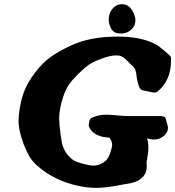

<svg xmlns="http://www.w3.org/2000/svg" viewBox="-20 -913 846 927"><path d="M633.8 -814.5Q633.8 -787.1 612.8 -769Q591.8 -751 566.4 -751Q562.5 -751 558.6 -751.5Q554.7 -752 550.3 -752.4Q545.9 -752.9 542 -753.9Q522.5 -758.8 513.7 -781.2Q504.9 -799.8 504.9 -819.3Q504.9 -848.6 522.9 -870.6Q541 -892.6 568.4 -892.6Q587.9 -892.6 601.1 -882.3Q614.3 -872.1 622.1 -855.5Q626 -849.6 628.4 -842.8Q630.9 -835.9 632.3 -828.6Q633.8 -821.3 633.8 -814.5ZM689.5 -246.1Q689.5 -245.1 691.4 -240.2Q693.4 -235.4 694.8 -225.1Q696.3 -214.8 696.3 -201.2Q696.3 -173.8 688.5 -134.8Q688.5 -133.8 688 -131.8Q687.5 -129.9 687.5 -127.9Q687.5 -126 688 -119.1Q688.5 -112.3 688.5 -108.4Q688.5 -80.1 671.9 -61.5Q663.1 -51.8 653.8 -45.4Q644.5 -39.1 633.3 -35.2Q622.1 -31.2 614.7 -29.3Q607.4 -27.3 593.8 -25.4Q580.1 -23.4 575.2 -22.5Q494.1 -5.9 446.3 -5.9Q400.4 -5.9 353.5 -16.6Q239.3 -42 158.2 -114.3Q133.8 -136.7 121.1 -159.2Q108.4 -181.6 93.8 -217.8Q69.3 -284.2 69.3 -329.1Q69.3 -337.9 71.3 -359.4Q78.1 -422.9 95.7 -469.2Q113.3 -515.6 151.4 -565.4Q186.5 -610.4 225.1 -638.2Q263.7 -666 323.2 -693.4Q414.1 -736.3 547.9 -736.3Q660.2 -736.3 729.5 -700.2Q749 -689.5 772.5 -668.9Q795.9 -648.4 796.9 -647.5Q805.7 -640.6 805.7 -631.8V-620.1Q805.7 -525.4 741.2 -471.7Q732.4 -463.9 718.8 -466.8L669.9 -476.6Q657.2 -480.5 653.3 -490.2Q642.6 -515.6 639.2 -547.4Q635.7 -579.1 625 -589.8Q615.2 -597.7 599.6 -614.3Q584 -630.9 571.8 -638.2Q559.6 -645.5 540 -645.5Q513.7 -645.5 473.6 -630.9Q434.6 -617.2 411.1 -601.6Q387.7 -585.9 354.5 -552.7Q325.2 -523.4 311 -502Q296.9 -480.5 285.2 -446.3Q265.6 -387.7 265.6 -339.8Q265.6 -314.5 272.5 -263.7Q277.3 -232.4 279.3 -221.7Q281.2 -210.9 288.6 -194.3Q295.9 -177.7 308.6 -163.1Q324.2 -145.5 337.9 -137.7Q351.6 -129.9 377.9 -123Q414.1 -113.3 430.7 -113.3Q449.2 -113.3 465.8 -121.1Q486.3 -130.9 496.1 -143.1Q505.9 -155.3 513.7 -178.7Q521.5 -202.1 521.5 -214.8Q521.5 -231.4 508.8 -248L492.2 -250Q474.6 -251 452.1 -260.3Q429.7 -269.5 415 -291Q408.2 -301.8 408.2 -311.5L411.1 -325.2Q412.1 -340.8 425.8 -345.7Q458 -359.4 494.1 -359.4Q507.8 -359.4 543.5 -356Q579.1 -352.5 605.5 -352.5H757.8Q771.5 -350.6 775.9 -346.7Q780.3 -342.8 782.2 -331.1Q791 -304.7 791 -296.9Q791 -276.4 776.4 -261.7Q753.9 -239.3 723.6 -239.3Q714.8 -239.3 706.5 -240.7Q698.2 -242.2 693.4 -244.1Z"/></svg>

Font: Essays1743
Style: BoldItalic
Weight: 700
Italic angle: -10°
Designer: Based on the typeface in a 1743 English translation of the essays of Montaigne.  PostScript/TrueType font designed by Jo
Version: Version 002.100